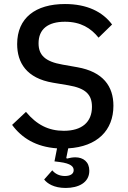

<svg xmlns="http://www.w3.org/2000/svg" viewBox="-20 -730 640 959"><path d="M307.9 208.8C370 208.8 426.1 183.6 426.1 122.9C426.1 78.1 395.6 55.8 356.2 55.8C343 55.8 328.5 58.2 314.3 62.1L311.1 58.9L320.7 11C465.6 2.5 546.5 -78.8 546.5 -201.7C546.5 -299 495 -371.4 366.5 -394.2L292.3 -407.3C203.5 -422.6 172.6 -456.3 172.6 -513.8C172.6 -584.5 219.5 -621.4 304.3 -621.4C383.5 -621.4 433.9 -589.5 472.3 -541.9L539.8 -607.6C492.2 -671.5 414.4 -709.9 304.7 -709.9C157.3 -709.9 65.7 -640.3 65.7 -509.9C65.7 -417.3 111.9 -339.1 245 -316.8L321.4 -304C407.3 -289.4 439.3 -258.2 439.3 -196.4C439.3 -120.4 389.6 -76.7 298.7 -76.7C221.9 -76.7 163 -107.2 109.7 -171.2L40.5 -106.2C88.4 -41.2 159.1 3.6 264.9 11L252.1 76L277.7 79.2C335.6 86.6 348 103 348 120C348 139.9 329.2 149.1 304 149.1C274.1 149.1 253.6 136 241.1 120.7L200.6 166.5C215.6 186.1 248.9 208.8 307.9 208.8Z"/></svg>

Font: Margiela Mono Medium
Style: Regular
Weight: 500
Designer: Mike Abbink, Paul van der Laan, Pieter van Rosmalen
Foundry: Bold Monday
Version: Version 2.003 2021